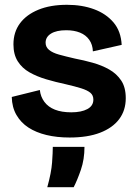

<svg xmlns="http://www.w3.org/2000/svg" viewBox="-20 -559 569 800"><path d="M270 14Q217 14 173.5 3.5Q130 -7 98.5 -27.5Q67 -48 48.5 -80Q30 -112 29 -155L146 -184Q149 -156 165 -134.5Q181 -113 209 -102Q237 -91 277 -91Q319 -91 344 -104.5Q369 -118 369 -144Q369 -162 356.5 -172.5Q344 -183 318.5 -191Q293 -199 254 -208Q212 -217 173 -228.5Q134 -240 103 -257.5Q72 -275 54 -303.5Q36 -332 36 -374Q36 -425 63 -461.5Q90 -498 140 -518.5Q190 -539 259 -539Q322 -539 372 -520.5Q422 -502 453 -465.5Q484 -429 487 -372L367 -345Q366 -373 352 -393Q338 -413 313.5 -423Q289 -433 256 -433Q215 -433 192.5 -419Q170 -405 170 -381Q170 -363 184.5 -351Q199 -339 226 -331.5Q253 -324 292 -315Q329 -308 366.5 -297.5Q404 -287 435 -269.5Q466 -252 485 -223.5Q504 -195 504 -150Q504 -99 476.5 -62.5Q449 -26 397 -6Q345 14 270 14ZM177 221Q194 160 197 118Q200 76 200 53H332Q332 105 317 148.5Q302 192 287 221Z"/></svg>

Font: Bricolage Grotesque 28pt
Style: Bold
Weight: 700
Designer: Mathieu Triay
Foundry: Atelier Triay
Version: Version 1.000;gftools[0.9.30]